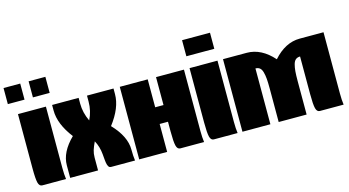

<svg xmlns="http://www.w3.org/2000/svg" viewBox="-109 -1025 2417 1329"><g transform="rotate(-15 1099.5 -360.0)"><path d="M20 -520H220.2V-80.1Q220.2 -33.2 225.1 0H55.2Q34.2 0 27.1 -28.1Q20 -56.2 20 -129.9ZM-29.8 -605V-720.2H89.8V-605ZM149.9 -605V-720.2H270V-605Z M264.6 -520H454.6V-478Q454.6 -414.1 484.9 -350.1Q514.6 -409.7 514.6 -478V-520H704.6V-480Q704.6 -382.3 620.6 -272.9Q714.8 -174.3 714.8 -80.1Q714.8 -33.2 719.7 0H549.8Q543 0 537.8 -2.4Q532.7 -4.9 529.5 -11Q526.4 -17.1 524.2 -22.7Q522 -28.3 520.5 -39.1Q519 -49.8 518.3 -57.1Q517.6 -64.5 516.4 -78.1Q515.1 -91.8 514.6 -99.1Q509.8 -155.3 484.9 -200.2Q469.2 -167.5 461.9 -143.8Q454.6 -120.1 454.6 -91.8V0H254.9V-89.8Q254.9 -184.1 347.7 -274.9Q264.6 -382.8 264.6 -480Z M749.5 -520H949.7V-319.8H1009.3V-520H1209.5V-80.1Q1209.5 -33.2 1214.4 0H1044.4Q1023.4 0 1016.4 -28.1Q1009.3 -56.2 1009.3 -129.9V-200.2H949.7V0H749.5Z M1249.5 -605V-720.2H1449.7V-605ZM1249.5 -520H1449.7V-80.1Q1449.7 -33.2 1454.6 0H1284.7Q1263.7 0 1256.6 -28.1Q1249.5 -56.2 1249.5 -129.9Z M1489.3 -520H1659.2Q1763.2 -520 1849.1 -422.9Q1935.1 -520 2039.1 -520H2209.5V-80.1Q2209.5 -33.2 2214.4 0H2044.4Q2023.4 0 2016.4 -28.1Q2009.3 -56.2 2009.3 -129.9V-399.9Q1990.2 -399.9 1978 -390.1Q1965.8 -380.4 1959.7 -358.4Q1953.6 -336.4 1951.4 -309.6Q1949.2 -282.7 1949.2 -240.2V0H1749V-240.2Q1749 -282.7 1746.8 -309.6Q1744.6 -336.4 1738.5 -358.4Q1732.4 -380.4 1720.5 -390.1Q1708.5 -399.9 1689.5 -399.9V0H1489.3Z"/></g></svg>

Font: Mikodacs
Style: Regular
Weight: 400
Designer: gluk (gluksza@wp.pl)
Foundry: gluk (gluksza@wp.pl)
Version: Version 0.28